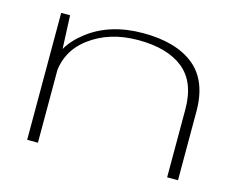

<svg xmlns="http://www.w3.org/2000/svg" viewBox="-86 -723 1073 854"><g transform="rotate(15 451.0 -296.0)"><path d="M99.5 0H149V-385.5L140.5 -584.5H99.5ZM744 0H794V-317Q794 -458 710.8 -525Q627.5 -592 476.5 -592Q324.5 -592 223.5 -514.8Q122.5 -437.5 122.5 -339L147 -301.5Q147 -418 238.2 -487.2Q329.5 -556.5 463 -556.5Q597.5 -556.5 670.8 -497.5Q744 -438.5 744 -313.5Z"/></g></svg>

Font: Anybody ExtraExpanded ExtraLight
Style: Regular
Weight: 250
Width: 8
Version: Version 1.113;gftools[0.9.25]